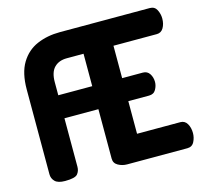

<svg xmlns="http://www.w3.org/2000/svg" viewBox="-105 -849 1027 967"><g transform="rotate(-15 408.5 -365.5)"><path d="M119 0Q82 0 66.5 -15.5Q51 -31 51 -53V-495Q51 -581 82.5 -633Q114 -685 167.5 -708Q221 -731 287 -731H756Q781 -731 792 -709.5Q803 -688 803 -664Q803 -636 791 -615.5Q779 -595 756 -595H530V-426H638Q661 -426 673 -407.5Q685 -389 685 -365Q685 -345 674 -325.5Q663 -306 638 -306H530V-136H756Q779 -136 791 -115.5Q803 -95 803 -67Q803 -43 792 -21.5Q781 0 756 0H442Q417 0 395.5 -12Q374 -24 374 -48V-306H197V-53Q197 -31 184 -15.5Q171 0 119 0ZM197 -426H374V-595H287Q245 -595 221 -570.5Q197 -546 197 -495Z"/></g></svg>

Font: Dosis ExtraBold
Style: Regular
Weight: 800
Designer: EdgarTolentino, PabloImpallari, IginoMarini
Foundry: EdgarTolentino, PabloImpallari, IginoMarini
Version: Version 3.001; ttfautohint (v1.8.2)